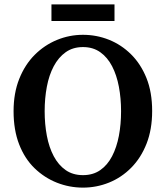

<svg xmlns="http://www.w3.org/2000/svg" viewBox="-20 -840 757 877"><path d="M359 17Q297 17 240 -5.5Q183 -28 138 -71.5Q93 -115 67.5 -180.5Q42 -246 42 -332Q42 -415 68 -480Q94 -545 138.5 -589.5Q183 -634 240 -657.5Q297 -681 359 -681Q421 -681 477.5 -658.5Q534 -636 578.5 -592Q623 -548 649 -483.5Q675 -419 675 -333Q675 -249 649.5 -184Q624 -119 579.5 -74Q535 -29 478 -6Q421 17 359 17ZM359 -40Q405 -40 438 -63Q471 -86 492 -126.5Q513 -167 523 -219.5Q533 -272 533 -332Q533 -391 523 -444Q513 -497 492 -537.5Q471 -578 438 -601.5Q405 -625 359 -625Q313 -625 280 -601.5Q247 -578 225.5 -537.5Q204 -497 194 -444Q184 -391 184 -332Q184 -273 194 -220Q204 -167 225.5 -126.5Q247 -86 280 -63Q313 -40 359 -40ZM215 -744V-820H503V-744Z"/></svg>

Font: Source Serif 4 18pt SemiBold
Style: Regular
Weight: 600
Designer: Frank Grießhammer
Foundry: Adobe Systems Incorporated
Version: Version 4.004;hotconv 1.0.116;makeotfexe 2.5.65601